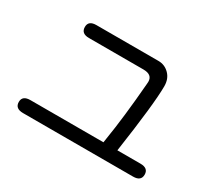

<svg xmlns="http://www.w3.org/2000/svg" viewBox="-127 -912 1253 1131"><g transform="rotate(30 500.0 -346.5)"><path d="M670.9 -527.3 671.9 -542Q671.9 -590.8 610.4 -590.8H240.2Q186.5 -590.8 186.5 -635.7Q186.5 -678.7 240.2 -678.7H662.1Q705.1 -678.7 735.8 -647.9Q766.6 -617.2 766.6 -566.4Q766.6 -448.2 715.8 -101.6H873Q926.8 -101.6 926.8 -57.6Q926.8 -13.7 873 -13.7H125Q70.3 -13.7 70.3 -58.6Q70.3 -101.6 125 -101.6H621.1L625 -127.9Q651.4 -288.1 670.9 -527.3Z"/></g></svg>

Font: FakePearl
Style: Regular
Weight: 400
Version: Version 1.2